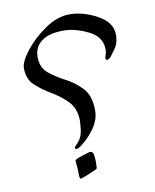

<svg xmlns="http://www.w3.org/2000/svg" viewBox="-84 -799 705 871"><g transform="rotate(-10 269.0 -363.5)"><path d="M242 -137Q230 -128 222 -128Q215 -128 215 -135Q215 -138 229 -152Q241 -164 249 -183Q257 -202 259 -253Q258 -309 226 -341.5Q194 -374 153 -398Q112 -422 81 -451Q50 -480 50 -530Q50 -560 88.5 -609Q127 -658 183.5 -696.5Q240 -735 295 -735Q359 -735 423.5 -699.5Q488 -664 488 -606Q488 -593 484 -575Q480 -557 463 -535L448 -515Q438 -502 429 -502Q422 -502 422 -509Q422 -516 426 -526Q430 -536 430 -549Q430 -608 370 -637.5Q310 -667 255 -667Q188 -667 154 -640.5Q120 -614 120 -570Q120 -520 152.5 -493.5Q185 -467 227.5 -445Q270 -423 302.5 -388Q335 -353 335 -284Q335 -244 308 -205Q281 -166 242 -137ZM295 -23Q283 -17 253.5 -4.5Q224 8 217 8Q212 8 212 -9Q212 -26 211 -37Q210 -51 209 -61Q208 -71 208 -77Q208 -82 241 -93Q274 -104 281 -104Q293 -104 295.5 -86.5Q298 -69 298 -53Q298 -25 295 -23Z"/></g></svg>

Font: Noto Sans Adlam
Style: Regular
Weight: 400
Designer: Monotype Design Team
Foundry: Monotype Imaging Inc.
Version: Version 1.900